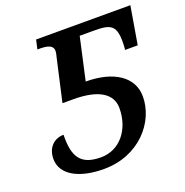

<svg xmlns="http://www.w3.org/2000/svg" viewBox="-129 -832 925 959"><g transform="rotate(-20 333.0 -352.0)"><path d="M263 10C451 10 569 -129 569 -265C569 -368 475 -432 325 -432H326L376 -657H442C540 -657 575 -651 566 -523C565 -516 564 -513 566 -513H632L666 -714H165L154 -665H171C192 -665 226 -661 233 -643C240 -632 236 -615 231 -596L180 -370H238C372 -370 439 -326 439 -250C439 -135 368 -50 270 -50C165 -50 128 -98 131 -220C82 -220 42 -185 42 -123C42 -40 130 10 263 10Z"/></g></svg>

Font: Noto Serif Semi
Style: Italic
Weight: 600
Italic angle: -12°
Designer: Monotype Design Team
Foundry: Monotype Imaging Inc.
Version: Version 1.901